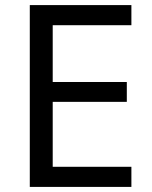

<svg xmlns="http://www.w3.org/2000/svg" viewBox="-20 -734 596 754"><path d="M496 0H97V-714H496V-635H187V-412H478V-334H187V-79H496Z"/></svg>

Font: Noto Sans Nabataean
Style: Regular
Weight: 400
Designer: Monotype Design Team
Foundry: Monotype Imaging Inc.
Version: Version 2.001; ttfautohint (v1.8.4.7-5d5b)